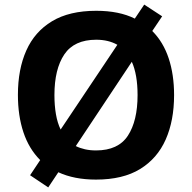

<svg xmlns="http://www.w3.org/2000/svg" viewBox="-20 -772 836 836"><path d="M738 -358Q738 -247 701.5 -164.5Q665 -82 590 -36Q515 10 398 10Q303 10 234 -22L190 44L111 -9L155 -75Q106 -124 82 -196Q58 -268 58 -359Q58 -470 94.5 -552Q131 -634 206.5 -679.5Q282 -725 399 -725Q449 -725 491 -716.5Q533 -708 567 -691L608 -752L686 -701L643 -637Q691 -589 714.5 -518Q738 -447 738 -358ZM579 -358Q579 -447 554 -503L310 -136Q328 -127 350 -122Q372 -117 398 -117Q495 -117 537 -181.5Q579 -246 579 -358ZM217 -358Q217 -313 223.5 -275Q230 -237 244 -208L491 -577Q452 -599 399 -599Q303 -599 260 -535Q217 -471 217 -358Z"/></svg>

Font: Noto Sans Sundanese
Style: Bold
Weight: 700
Version: Version 2.003